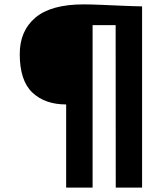

<svg xmlns="http://www.w3.org/2000/svg" viewBox="-20 -855 762 875"><path d="M281.5 0V-379Q185 -379 127.5 -433.2Q70 -487.5 70 -609Q70 -714.5 141.5 -774.8Q213 -835 361 -835Q392 -835 440.2 -833Q488.5 -831 539 -828.8Q589.5 -826.5 627.5 -826V0H507.5L507 -740.5H402V0Z"/></svg>

Font: Merriweather Sans
Style: Bold
Weight: 700
Designer: Eben Sorkin
Foundry: Eben Sorkin
Version: Version 1.008; ttfautohint (v1.7.19-72a1) -l 8 -r 50 -G 200 